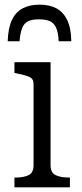

<svg xmlns="http://www.w3.org/2000/svg" viewBox="-20 -804 350 824"><path d="M150 -784Q107 -784 77 -768Q47 -752 31 -718Q15 -684 13 -627H64Q67 -664 75.5 -684.5Q84 -705 101 -713Q118 -721 147 -721Q177 -721 194.5 -713Q212 -705 221 -684.5Q230 -664 232 -627H286Q285 -684 268.5 -718Q252 -752 222.5 -768Q193 -784 150 -784ZM197 -537V-95Q197 -63 218.5 -52.5Q240 -42 276 -42H280V0H42V-42H46Q82 -42 103 -52.5Q124 -63 124 -95V-444Q124 -466 106 -474Q88 -482 51 -489L42 -491V-537Z"/></svg>

Font: Roboto Serif SemiCondensed Light
Style: Regular
Weight: 300
Width: 4
Designer: Greg Gazdowicz
Foundry: Commercial Type
Version: Version 1.007